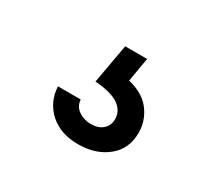

<svg xmlns="http://www.w3.org/2000/svg" viewBox="-64 -99 429 402"><g transform="rotate(30 150.5 101.5)"><path d="M157 215Q114 215 88 191.5Q62 168 60 131H115Q116 147 129 156Q142 165 159 165Q177 165 187.5 155.5Q198 146 198 131Q198 111 180.5 98.5Q163 86 123 83L140 -12H193L183 46Q220 55 237.5 78.5Q255 102 255 131Q255 170 227 192.5Q199 215 157 215Z"/></g></svg>

Font: Instrument Sans Condensed Medium
Style: Regular
Weight: 500
Width: 3
Designer: Rodrigo Fuenzalida
Foundry: fragTYPE
Version: Version 1.000;gftools[0.9.28]